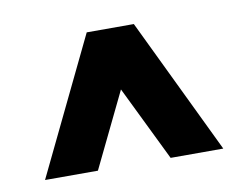

<svg xmlns="http://www.w3.org/2000/svg" viewBox="-47 -780 552 433"><g transform="rotate(-10 229.0 -563.0)"><path d="M228.5 -578.6 312 -407.2H432.6L282.7 -718.8H174.8L24.4 -407.2H145.5Z"/></g></svg>

Font: Winston
Style: Bold
Weight: 700
Designer: Vernon Adams, Kim Jin-seong, David Berlow, Cristiano Sobral
Foundry: The Winston Project Authors
Version: Version 3.004